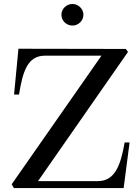

<svg xmlns="http://www.w3.org/2000/svg" viewBox="-20 -949 700 969"><path d="M39 -19 492 -668H207C119 -668 95 -589 76 -472H51L73 -702V-703L615 -702L626 -687L172 -35H474C559 -35 589 -113 609 -230H634L604 0H50ZM290 -875C290 -905 316 -929 346 -929C374 -929 401 -905 401 -875C401 -843 374 -820 346 -820C316 -820 290 -843 290 -875Z"/></svg>

Font: Ortica Linear
Style: Regular
Weight: 400
Designer: Benedetta Bovani
Foundry: Collletttivo
Version: Version 2.000;Glyphs 3.1.2 (3151)